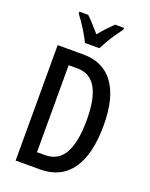

<svg xmlns="http://www.w3.org/2000/svg" viewBox="-170 -1028 870 1116"><g transform="rotate(20 264.5 -470.0)"><path d="M481 -367Q481 -187 415 -93.5Q349 0 221 0H70V-714H229Q352 -714 416.5 -625.5Q481 -537 481 -367ZM378 -363Q378 -626 226 -626H170V-88H219Q301 -88 339.5 -157Q378 -226 378 -363ZM215 -780Q200 -812 173.5 -854Q147 -896 122 -929V-940H177Q195 -923 216.5 -899Q238 -875 260 -850Q284 -879 301.5 -897.5Q319 -916 343 -940H398V-929Q383 -909 365 -883Q347 -857 331 -829.5Q315 -802 304 -780Z"/></g></svg>

Font: Noto Sans Ethiopic ExtraCondensed Medium
Style: Regular
Weight: 500
Width: 2
Designer: Monotype Design Team
Foundry: Monotype Imaging Inc.
Version: Version 2.102; ttfautohint (v1.8.4.7-5d5b)